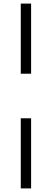

<svg xmlns="http://www.w3.org/2000/svg" viewBox="-20 -828 288 1068"><path d="M95.5 -418V-808H153V-418ZM95.5 220V-170H153V220Z"/></svg>

Font: Encode Sans SC SemiExpanded Light
Style: Regular
Weight: 300
Width: 6
Designer: Multiple Designers
Foundry: Impallari Type
Version: Version 3.002